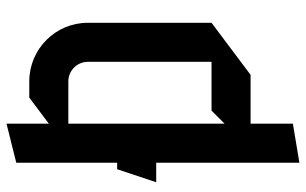

<svg xmlns="http://www.w3.org/2000/svg" viewBox="-195 -585 940 590"><g transform="rotate(-90 275.0 -290.0)"><path d="M190 -550H320C353.1 -550 380 -523.1 380 -490V-110H230L190 -70ZM70 -710V-400H50L10 -280H70V160L190 140V10H340L500 -110V-490C500 -589.4 419.4 -670 320 -670H270L190 -610V-740Z"/></g></svg>

Font: Abibas
Style: Medium
Weight: 500
Version: Version 0.3